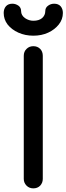

<svg xmlns="http://www.w3.org/2000/svg" viewBox="-31 -1035 365 1055"><path d="M152.3 0Q129.9 0 115.2 -14.6Q99.6 -30.3 99.6 -51.8Q99.6 -277.3 99.6 -728.5Q99.6 -752 115.2 -766.6Q129.9 -781.2 152.3 -781.2Q174.8 -781.2 189.5 -766.6Q204.1 -752 204.1 -728.5Q204.1 -502.9 204.1 -51.8Q204.1 -30.3 189.5 -14.6Q174.8 0 152.3 0ZM152.3 -838.9Q107.4 -838.9 70.3 -855.5Q33.2 -872.1 10.7 -900.4Q-10.7 -928.7 -10.7 -963.9Q-10.7 -986.3 2 -1001Q14.6 -1014.6 37.1 -1014.6Q54.7 -1014.6 70.3 -1003.9Q85 -993.2 85 -973.6Q85 -951.2 106.4 -935.5Q127.9 -920.9 152.3 -920.9Q182.6 -920.9 200.2 -935.5Q217.8 -951.2 217.8 -973.6Q217.8 -993.2 233.4 -1003.9Q248 -1014.6 266.6 -1014.6Q289.1 -1014.6 301.8 -1001Q314.5 -986.3 314.5 -963.9Q314.5 -928.7 292 -900.4Q269.5 -872.1 233.4 -855.5Q197.3 -838.9 152.3 -838.9Z"/></svg>

Font: Abed
Style: Bold
Weight: 700
Designer: Johan Aakerlund
Version: Version 3.105